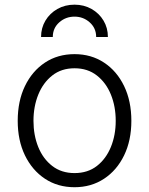

<svg xmlns="http://www.w3.org/2000/svg" viewBox="-20 -783 633 815"><path d="M296.4 11.7Q225.1 11.7 170.9 -24.2Q116.7 -60.1 85.9 -123.5Q55.2 -187 55.2 -270Q55.2 -354 85.9 -417.7Q116.7 -481.4 170.9 -517.3Q225.1 -553.2 296.4 -553.2Q367.2 -553.2 421.6 -517.3Q476.1 -481.4 506.8 -417.7Q537.6 -354 537.6 -270Q537.6 -187 506.8 -123.5Q476.1 -60.1 421.6 -24.2Q367.2 11.7 296.4 11.7ZM296.4 -48.3Q352.5 -48.3 391.4 -78.6Q430.2 -108.9 450.7 -159.2Q471.2 -209.5 471.2 -270Q471.2 -331.1 450.7 -381.6Q430.2 -432.1 391.1 -462.6Q352.1 -493.2 296.4 -493.2Q240.7 -493.2 201.9 -462.6Q163.1 -432.1 142.6 -381.6Q122.1 -331.1 122.1 -270Q122.1 -209.5 142.3 -159.2Q162.6 -108.9 201.7 -78.6Q240.7 -48.3 296.4 -48.3ZM296.4 -763.2Q336.4 -763.2 368.7 -744.9Q400.9 -726.6 419.4 -695.6Q438 -664.6 438 -626H388.2Q388.2 -663.6 360.8 -688Q333.5 -712.4 296.4 -712.4Q258.8 -712.4 231.4 -688Q204.1 -663.6 204.1 -626H154.3Q154.3 -664.6 172.9 -695.6Q191.4 -726.6 223.6 -744.9Q255.9 -763.2 296.4 -763.2Z"/></svg>

Font: Inter Light
Style: Regular
Weight: 300
Designer: Rasmus Andersson
Foundry: rsms
Version: Version 4.000;git-a52131595